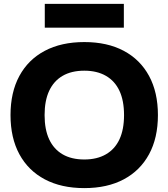

<svg xmlns="http://www.w3.org/2000/svg" viewBox="-20 -956 865 986"><path d="M413 10Q295 10 210 -35Q125 -80 79.5 -164Q34 -248 34 -365Q34 -482 79.5 -566Q125 -650 210 -695Q295 -740 413 -740Q531 -740 615.5 -695Q700 -650 745.5 -566Q791 -482 791 -365Q791 -248 745.5 -164Q700 -80 615.5 -35Q531 10 413 10ZM413 -137Q478 -137 524 -163.5Q570 -190 593.5 -240.5Q617 -291 617 -365Q617 -439 593.5 -489.5Q570 -540 524 -566.5Q478 -593 413 -593Q347 -593 301.5 -566.5Q256 -540 232.5 -489.5Q209 -439 209 -365Q209 -291 232.5 -240.5Q256 -190 301.5 -163.5Q347 -137 413 -137ZM210 -814V-936H616V-814Z"/></svg>

Font: M PLUS 2 ExtraBold
Style: Regular
Weight: 800
Version: Version 1.001